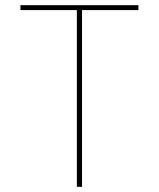

<svg xmlns="http://www.w3.org/2000/svg" viewBox="-20 -722 615 742"><path d="M59 -702H515V-683H297V0H277V-683H59Z"/></svg>

Font: Synthetic Thin
Style: Regular
Weight: 100
Designer: Santiago Orozco
Foundry: Typemade
Version: Version 2.000; ttfautohint (v1.8.4.7-5d5b)